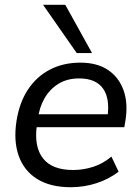

<svg xmlns="http://www.w3.org/2000/svg" viewBox="-20 -774 585 803"><path d="M276 9Q191 9 136 -25Q81 -59 58.5 -121.5Q36 -184 49 -268Q61 -345 97 -399.5Q133 -454 189 -483Q245 -512 316 -512Q386 -512 431.5 -481.5Q477 -451 496.5 -397Q516 -343 505 -272L500 -242H116L124 -296H447L429 -282Q441 -361 411 -403.5Q381 -446 311 -446Q261 -446 224.5 -423.5Q188 -401 166 -362.5Q144 -324 138 -274L134 -249Q122 -160 160 -111.5Q198 -63 286 -63Q328 -63 369 -76Q410 -89 446 -119L476 -56Q436 -25 384 -8Q332 9 276 9ZM301 -552 160 -754H253L365 -552Z"/></svg>

Font: Mulish ExtraLight Medium
Style: Italic
Weight: 500
Italic angle: -9°
Version: Version 3.603